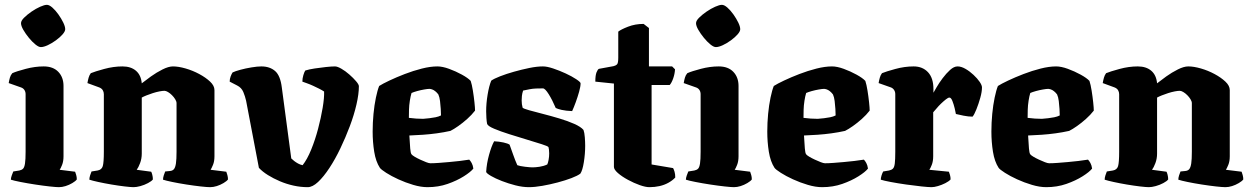

<svg xmlns="http://www.w3.org/2000/svg" viewBox="-20 -775 5183 795"><path d="M224 0Q213 0 185.5 -3Q158 -6 125.5 -11Q93 -16 65 -21.5Q37 -27 25 -31Q25 -38 28.5 -48Q32 -58 35 -65L60 -69Q70 -71 75.5 -76.5Q81 -82 83.5 -98Q86 -114 86 -147V-385Q86 -395 81 -402.5Q76 -410 67 -413L16 -431Q18 -443 21 -453.5Q24 -464 31 -472Q49 -480 87 -490Q125 -500 161 -500Q200 -500 221.5 -477.5Q243 -455 243 -419V-128Q243 -107 237 -92Q231 -77 227 -72L291 -64Q293 -59 295.5 -50.5Q298 -42 298 -32Q293 -25 279.5 -17Q266 -9 251.5 -4.5Q237 0 224 0ZM149 -580Q140 -580 126.5 -591Q113 -602 99.5 -618.5Q86 -635 76.5 -651.5Q67 -668 67 -679Q67 -689 79.5 -701.5Q92 -714 110 -726.5Q128 -739 146 -747Q164 -755 174 -755Q184 -755 197 -743.5Q210 -732 222 -715Q234 -698 242 -681.5Q250 -665 250 -654Q250 -645 239 -632.5Q228 -620 211.5 -608Q195 -596 178 -588Q161 -580 149 -580Z M533 0Q522 0 496.5 -3Q471 -6 441.5 -11Q412 -16 387 -21.5Q362 -27 350 -31Q350 -39 353 -48.5Q356 -58 359 -65L384 -69Q401 -72 405.5 -87Q410 -102 410 -147V-385Q410 -394 405.5 -401.5Q401 -409 391 -413L342 -431Q344 -443 347 -453.5Q350 -464 356 -472Q373 -479 411.5 -489.5Q450 -500 487 -500Q522 -500 543 -482Q564 -464 567 -430Q582 -442 605 -458.5Q628 -475 653 -487.5Q678 -500 696 -500Q719 -500 748.5 -491.5Q778 -483 805 -468.5Q832 -454 850 -437Q868 -420 868 -402V-128Q868 -107 862 -92.5Q856 -78 852 -72L917 -64Q919 -59 921.5 -50Q924 -41 924 -32Q919 -25 905.5 -17Q892 -9 877.5 -4.5Q863 0 850 0Q838 0 811 -3Q784 -6 752 -11Q720 -16 693.5 -21.5Q667 -27 655 -31Q655 -39 658 -48.5Q661 -58 664 -65L684 -67Q695 -68 700.5 -75Q706 -82 708.5 -98.5Q711 -115 711 -147V-348Q711 -355 705.5 -364Q700 -373 692 -381Q684 -389 675.5 -394Q667 -399 661 -399Q653 -399 640 -396.5Q627 -394 613 -389.5Q599 -385 586.5 -380Q574 -375 567 -371V-139Q567 -118 560 -99.5Q553 -81 546 -72L606 -64Q608 -61 610.5 -51.5Q613 -42 613 -32Q608 -25 593 -17Q578 -9 561.5 -4.5Q545 0 533 0Z M1254 0Q1225 0 1195.5 -6.5Q1166 -13 1139 -24.5Q1112 -36 1089.5 -50Q1067 -64 1052 -80L999 -358Q995 -376 987.5 -394Q980 -412 962 -421L931 -437Q931 -448 935 -458.5Q939 -469 943 -475Q953 -480 975 -486Q997 -492 1021.5 -496Q1046 -500 1062 -500Q1097 -500 1119 -481Q1141 -462 1147 -412L1186 -119Q1191 -114 1198 -108.5Q1205 -103 1214 -98Q1223 -93 1233 -91Q1252 -115 1268.5 -155.5Q1285 -196 1297 -241.5Q1309 -287 1316 -328.5Q1323 -370 1322 -396Q1313 -402 1301 -408Q1289 -414 1276 -420Q1263 -426 1251.5 -430Q1240 -434 1232 -437Q1232 -450 1236 -463.5Q1240 -477 1244 -483Q1260 -488 1283 -491.5Q1306 -495 1329.5 -497.5Q1353 -500 1367 -500Q1377 -500 1393.5 -490.5Q1410 -481 1426.5 -466.5Q1443 -452 1454.5 -438.5Q1466 -425 1466 -418Q1466 -386 1456 -342.5Q1446 -299 1428.5 -252.5Q1411 -206 1389.5 -161Q1368 -116 1344 -79.5Q1320 -43 1297 -21.5Q1274 0 1254 0Z M1750 0Q1723 0 1691 -9.5Q1659 -19 1629.5 -32.5Q1600 -46 1579 -59.5Q1558 -73 1553 -80Q1536 -106 1529.5 -146.5Q1523 -187 1523 -230Q1523 -267 1526.5 -303.5Q1530 -340 1536.5 -371Q1543 -402 1550 -419Q1564 -428 1592.5 -441.5Q1621 -455 1656 -468.5Q1691 -482 1726.5 -491Q1762 -500 1791 -500Q1812 -500 1839.5 -490Q1867 -480 1892.5 -466Q1918 -452 1929 -440Q1934 -425 1938 -400Q1942 -375 1944.5 -351.5Q1947 -328 1947 -317Q1933 -299 1914.5 -282.5Q1896 -266 1877.5 -253Q1859 -240 1845 -233Q1818 -227 1789 -223Q1760 -219 1731 -217Q1702 -215 1675 -214Q1677 -180 1678.5 -160.5Q1680 -141 1684 -136Q1687 -132 1697 -126Q1707 -120 1720 -114Q1733 -108 1744.5 -103.5Q1756 -99 1762 -99Q1777 -99 1797 -100.5Q1817 -102 1839.5 -104Q1862 -106 1883.5 -108.5Q1905 -111 1923 -114Q1928 -109 1933 -100Q1938 -91 1940 -77Q1929 -63 1900.5 -45Q1872 -27 1833.5 -13.5Q1795 0 1750 0ZM1732 -283Q1745 -284 1758 -285.5Q1771 -287 1783.5 -289.5Q1796 -292 1806 -297Q1806 -308 1805 -324Q1804 -340 1802 -356.5Q1800 -373 1795 -384Q1789 -392 1782 -397.5Q1775 -403 1768.5 -405Q1762 -407 1758 -407Q1751 -407 1736.5 -404.5Q1722 -402 1707.5 -398Q1693 -394 1684 -390Q1680 -377 1677 -358Q1674 -339 1673.5 -320.5Q1673 -302 1673 -287Q1688 -285 1703 -284Q1718 -283 1732 -283Z M2170 0Q2144 0 2114.5 -7.5Q2085 -15 2058 -25.5Q2031 -36 2013 -46.5Q1995 -57 1993 -63Q1995 -98 2005 -134Q2015 -170 2026 -190Q2047 -189 2065 -185Q2083 -181 2090 -176Q2096 -160 2104.5 -135.5Q2113 -111 2122 -91Q2133 -87 2154 -84.5Q2175 -82 2185 -82Q2197 -82 2214 -84.5Q2231 -87 2246 -94Q2249 -100 2251.5 -113Q2254 -126 2254 -140Q2254 -148 2253 -156Q2252 -164 2251 -166Q2248 -170 2223 -178Q2198 -186 2161.5 -197Q2125 -208 2088.5 -219.5Q2052 -231 2026 -242Q2000 -253 1997 -262Q1995 -271 1994 -286.5Q1993 -302 1993 -314Q1993 -347 1999 -383Q2005 -419 2014 -441Q2025 -449 2050.5 -459Q2076 -469 2108 -478Q2140 -487 2171.5 -493.5Q2203 -500 2228 -500Q2245 -500 2270.5 -491.5Q2296 -483 2322 -471Q2348 -459 2366 -447Q2384 -435 2384 -430Q2384 -417 2378 -395.5Q2372 -374 2364 -352Q2356 -330 2349 -315Q2323 -316 2305.5 -320Q2288 -324 2281 -328Q2267 -361 2252 -385Q2237 -409 2228 -409Q2213 -409 2199.5 -408.5Q2186 -408 2173 -405.5Q2160 -403 2146 -400Q2142 -388 2141 -377.5Q2140 -367 2140 -359Q2140 -350 2141 -343.5Q2142 -337 2144 -329Q2148 -325 2171 -318.5Q2194 -312 2227.5 -303.5Q2261 -295 2296 -284.5Q2331 -274 2358 -262Q2385 -250 2396 -237Q2400 -226 2401.5 -206.5Q2403 -187 2403 -171Q2403 -138 2397.5 -103.5Q2392 -69 2383 -56Q2371 -47 2346 -37.5Q2321 -28 2289 -19.5Q2257 -11 2225.5 -5.5Q2194 0 2170 0Z M2669 0Q2653 0 2629 -8.5Q2605 -17 2580 -30.5Q2555 -44 2538.5 -58.5Q2522 -73 2522 -84V-429L2445 -437Q2445 -463 2450 -475.5Q2455 -488 2460 -490L2520 -501Q2529 -503 2534.5 -508Q2540 -513 2540 -536V-644Q2551 -653 2580.5 -664.5Q2610 -676 2645 -676L2667 -659V-500H2763L2775 -488Q2774 -469 2767.5 -450.5Q2761 -432 2753 -423H2678V-94L2767 -79Q2770 -74 2773 -64Q2776 -54 2776 -40Q2765 -28 2748 -18.5Q2731 -9 2711 -4.5Q2691 0 2669 0Z M3019 0Q3008 0 2980.5 -3Q2953 -6 2920.5 -11Q2888 -16 2860 -21.5Q2832 -27 2820 -31Q2820 -38 2823.5 -48Q2827 -58 2830 -65L2855 -69Q2865 -71 2870.5 -76.5Q2876 -82 2878.5 -98Q2881 -114 2881 -147V-385Q2881 -395 2876 -402.5Q2871 -410 2862 -413L2811 -431Q2813 -443 2816 -453.5Q2819 -464 2826 -472Q2844 -480 2882 -490Q2920 -500 2956 -500Q2995 -500 3016.5 -477.5Q3038 -455 3038 -419V-128Q3038 -107 3032 -92Q3026 -77 3022 -72L3086 -64Q3088 -59 3090.5 -50.5Q3093 -42 3093 -32Q3088 -25 3074.5 -17Q3061 -9 3046.5 -4.5Q3032 0 3019 0ZM2944 -580Q2935 -580 2921.5 -591Q2908 -602 2894.5 -618.5Q2881 -635 2871.5 -651.5Q2862 -668 2862 -679Q2862 -689 2874.5 -701.5Q2887 -714 2905 -726.5Q2923 -739 2941 -747Q2959 -755 2969 -755Q2979 -755 2992 -743.5Q3005 -732 3017 -715Q3029 -698 3037 -681.5Q3045 -665 3045 -654Q3045 -645 3034 -632.5Q3023 -620 3006.5 -608Q2990 -596 2973 -588Q2956 -580 2944 -580Z M3384 0Q3357 0 3325 -9.5Q3293 -19 3263.5 -32.5Q3234 -46 3213 -59.5Q3192 -73 3187 -80Q3170 -106 3163.5 -146.5Q3157 -187 3157 -230Q3157 -267 3160.5 -303.5Q3164 -340 3170.5 -371Q3177 -402 3184 -419Q3198 -428 3226.5 -441.5Q3255 -455 3290 -468.5Q3325 -482 3360.5 -491Q3396 -500 3425 -500Q3446 -500 3473.5 -490Q3501 -480 3526.5 -466Q3552 -452 3563 -440Q3568 -425 3572 -400Q3576 -375 3578.5 -351.5Q3581 -328 3581 -317Q3567 -299 3548.5 -282.5Q3530 -266 3511.5 -253Q3493 -240 3479 -233Q3452 -227 3423 -223Q3394 -219 3365 -217Q3336 -215 3309 -214Q3311 -180 3312.5 -160.5Q3314 -141 3318 -136Q3321 -132 3331 -126Q3341 -120 3354 -114Q3367 -108 3378.5 -103.5Q3390 -99 3396 -99Q3411 -99 3431 -100.5Q3451 -102 3473.5 -104Q3496 -106 3517.5 -108.5Q3539 -111 3557 -114Q3562 -109 3567 -100Q3572 -91 3574 -77Q3563 -63 3534.5 -45Q3506 -27 3467.5 -13.5Q3429 0 3384 0ZM3366 -283Q3379 -284 3392 -285.5Q3405 -287 3417.5 -289.5Q3430 -292 3440 -297Q3440 -308 3439 -324Q3438 -340 3436 -356.5Q3434 -373 3429 -384Q3423 -392 3416 -397.5Q3409 -403 3402.5 -405Q3396 -407 3392 -407Q3385 -407 3370.5 -404.5Q3356 -402 3341.5 -398Q3327 -394 3318 -390Q3314 -377 3311 -358Q3308 -339 3307.5 -320.5Q3307 -302 3307 -287Q3322 -285 3337 -284Q3352 -283 3366 -283Z M3837 0Q3825 0 3796 -3Q3767 -6 3732 -11Q3697 -16 3668 -21.5Q3639 -27 3627 -31Q3627 -38 3630 -48Q3633 -58 3637 -65L3661 -69Q3671 -71 3677 -76.5Q3683 -82 3685 -98Q3687 -114 3687 -147V-385Q3687 -395 3682 -402.5Q3677 -410 3669 -413L3618 -431Q3620 -443 3623 -453.5Q3626 -464 3632 -472Q3649 -479 3687.5 -489.5Q3726 -500 3763 -500Q3800 -500 3822.5 -476Q3845 -452 3845 -406V-391Q3848 -396 3858 -413.5Q3868 -431 3883 -451Q3898 -471 3914 -485.5Q3930 -500 3945 -500Q3960 -500 3977.5 -490Q3995 -480 4011 -465Q4027 -450 4036.5 -436Q4046 -422 4046 -413Q4046 -395 4039 -370Q4032 -345 4023 -322.5Q4014 -300 4007 -292Q3990 -292 3970 -296Q3950 -300 3938 -303Q3937 -310 3933 -326.5Q3929 -343 3923.5 -357Q3918 -371 3911 -371Q3906 -371 3896.5 -363.5Q3887 -356 3876.5 -346Q3866 -336 3857.5 -325.5Q3849 -315 3844 -310V-128Q3844 -107 3838 -92Q3832 -77 3828 -72L3909 -64Q3911 -59 3913.5 -50.5Q3916 -42 3916 -32Q3909 -24 3894 -16.5Q3879 -9 3863.5 -4.5Q3848 0 3837 0Z M4312 0Q4285 0 4253 -9.5Q4221 -19 4191.5 -32.5Q4162 -46 4141 -59.5Q4120 -73 4115 -80Q4098 -106 4091.5 -146.5Q4085 -187 4085 -230Q4085 -267 4088.5 -303.5Q4092 -340 4098.5 -371Q4105 -402 4112 -419Q4126 -428 4154.5 -441.5Q4183 -455 4218 -468.5Q4253 -482 4288.5 -491Q4324 -500 4353 -500Q4374 -500 4401.5 -490Q4429 -480 4454.5 -466Q4480 -452 4491 -440Q4496 -425 4500 -400Q4504 -375 4506.5 -351.5Q4509 -328 4509 -317Q4495 -299 4476.5 -282.5Q4458 -266 4439.5 -253Q4421 -240 4407 -233Q4380 -227 4351 -223Q4322 -219 4293 -217Q4264 -215 4237 -214Q4239 -180 4240.5 -160.5Q4242 -141 4246 -136Q4249 -132 4259 -126Q4269 -120 4282 -114Q4295 -108 4306.5 -103.5Q4318 -99 4324 -99Q4339 -99 4359 -100.5Q4379 -102 4401.5 -104Q4424 -106 4445.5 -108.5Q4467 -111 4485 -114Q4490 -109 4495 -100Q4500 -91 4502 -77Q4491 -63 4462.5 -45Q4434 -27 4395.5 -13.5Q4357 0 4312 0ZM4294 -283Q4307 -284 4320 -285.5Q4333 -287 4345.5 -289.5Q4358 -292 4368 -297Q4368 -308 4367 -324Q4366 -340 4364 -356.5Q4362 -373 4357 -384Q4351 -392 4344 -397.5Q4337 -403 4330.5 -405Q4324 -407 4320 -407Q4313 -407 4298.5 -404.5Q4284 -402 4269.5 -398Q4255 -394 4246 -390Q4242 -377 4239 -358Q4236 -339 4235.5 -320.5Q4235 -302 4235 -287Q4250 -285 4265 -284Q4280 -283 4294 -283Z M4737 0Q4726 0 4700.5 -3Q4675 -6 4645.5 -11Q4616 -16 4591 -21.5Q4566 -27 4554 -31Q4554 -39 4557 -48.5Q4560 -58 4563 -65L4588 -69Q4605 -72 4609.5 -87Q4614 -102 4614 -147V-385Q4614 -394 4609.5 -401.5Q4605 -409 4595 -413L4546 -431Q4548 -443 4551 -453.5Q4554 -464 4560 -472Q4577 -479 4615.5 -489.5Q4654 -500 4691 -500Q4726 -500 4747 -482Q4768 -464 4771 -430Q4786 -442 4809 -458.5Q4832 -475 4857 -487.5Q4882 -500 4900 -500Q4923 -500 4952.5 -491.5Q4982 -483 5009 -468.5Q5036 -454 5054 -437Q5072 -420 5072 -402V-128Q5072 -107 5066 -92.5Q5060 -78 5056 -72L5121 -64Q5123 -59 5125.5 -50Q5128 -41 5128 -32Q5123 -25 5109.5 -17Q5096 -9 5081.5 -4.5Q5067 0 5054 0Q5042 0 5015 -3Q4988 -6 4956 -11Q4924 -16 4897.5 -21.5Q4871 -27 4859 -31Q4859 -39 4862 -48.5Q4865 -58 4868 -65L4888 -67Q4899 -68 4904.5 -75Q4910 -82 4912.5 -98.5Q4915 -115 4915 -147V-348Q4915 -355 4909.5 -364Q4904 -373 4896 -381Q4888 -389 4879.5 -394Q4871 -399 4865 -399Q4857 -399 4844 -396.5Q4831 -394 4817 -389.5Q4803 -385 4790.5 -380Q4778 -375 4771 -371V-139Q4771 -118 4764 -99.5Q4757 -81 4750 -72L4810 -64Q4812 -61 4814.5 -51.5Q4817 -42 4817 -32Q4812 -25 4797 -17Q4782 -9 4765.5 -4.5Q4749 0 4737 0Z"/></svg>

Font: Texturina Medium 12pt ExtraBold
Style: Regular
Weight: 800
Version: Version 1.002